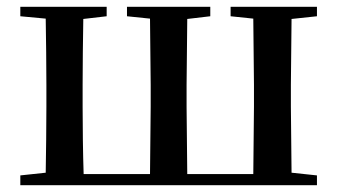

<svg xmlns="http://www.w3.org/2000/svg" viewBox="-20 -547 996 567"><path d="M172 0H916V-29L841 -37L839 -232V-296L841 -491L916 -499V-527H661V-499L728 -492L730 -296V-232L728 -33H533L531 -232V-296L533 -491L601 -499V-527H355V-499L423 -492L425 -296V-232L423 -33H227C225 -90 224 -176 224 -232V-296C224 -351 225 -435 226 -491L295 -499V-527H40V-499L115 -492C116 -435 117 -351 117 -296V-232C117 -177 116 -93 115 -37L40 -29V0Z"/></svg>

Font: Noto Serif JP SemiBold
Style: Regular
Weight: 600
Designer: Ryoko NISHIZUKA 西塚涼子 (kana & ideographs); Frank Grießhammer (Latin, Greek & Cyrillic); Wenlong ZHANG 张文龙 (bopomofo); San
Foundry: Adobe
Version: Version 2.001;hotconv 1.1.0;makeotfexe 2.6.0